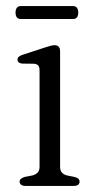

<svg xmlns="http://www.w3.org/2000/svg" viewBox="-20 -611 313 631"><path d="M177.5 -443V-63Q177.5 -50.5 183.5 -43.8Q189.5 -37 200 -34.5L224.5 -29.5Q233 -27.5 237.2 -23.8Q241.5 -20 241.5 -14Q241.5 -7.5 236.8 -3.8Q232 0 223 0H63Q54.5 0 49.5 -3.8Q44.5 -7.5 44.5 -14Q44.5 -20 49 -23.5Q53.5 -27 61 -29.5L87 -34.5Q97.5 -37.5 103.8 -44Q110 -50.5 110 -63V-379.5Q110 -390.5 105.8 -395.5Q101.5 -400.5 92.5 -401.5L52.5 -402Q45 -403 41.2 -406.2Q37.5 -409.5 37.5 -415Q37.5 -420.5 41.8 -424.5Q46 -428.5 54.5 -431L129.5 -455.5Q139 -458.5 146.5 -460.5Q154 -462.5 160.5 -462.5Q168 -462.5 172.8 -457.5Q177.5 -452.5 177.5 -443ZM31.1 -569.5Q31.1 -580 35.5 -585.5Q40 -591 47.7 -591H220.6Q228.3 -591 232.7 -585.5Q237.2 -580 237.2 -569.5Q237.2 -559 232.7 -553.8Q228.3 -548.5 220.6 -548.5H47.7Q40 -548.5 35.5 -553.8Q31.1 -559 31.1 -569.5Z"/></svg>

Font: Fraunces 48pt Soft Wonky Light
Style: Regular
Weight: 300
Version: Version 1.000;[b76b70a41]